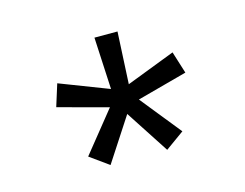

<svg xmlns="http://www.w3.org/2000/svg" viewBox="-63 -795 717 563"><g transform="rotate(-15 296.0 -513.5)"><path d="M331 -700 323 -542 471 -599 492 -532 340 -491 439 -368 382 -327 296 -459 210 -327 153 -368 252 -491 100 -532 121 -599 269 -542 261 -700Z"/></g></svg>

Font: Jost
Style: Regular
Weight: 400
Version: Version 3.710